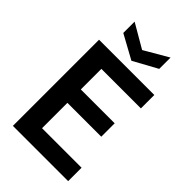

<svg xmlns="http://www.w3.org/2000/svg" viewBox="-271 -1011 1103 1103"><g transform="rotate(45 281.0 -459.0)"><path d="M64 0V-700H513V-591H192V-424H467V-315H192V-109H513V0ZM281 -746 135 -826V-918L281 -833L427 -918V-826Z"/></g></svg>

Font: Rethink Sans
Style: Bold
Weight: 700
Designer: The Rethink Sans project authors (Hans Thiessen). DM Sans designed by Colophon Foundry.
Foundry: Rethink Communications LLC
Version: Version 1.001